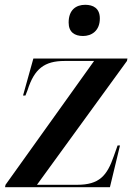

<svg xmlns="http://www.w3.org/2000/svg" viewBox="-20 -780 576 800"><path d="M326 -630C361 -630 396 -651 396 -703C396 -746 368 -760 335 -760C297 -760 266 -739 266 -686C266 -646 291 -630 326 -630ZM1 0H438L480 -174H470L454 -129C426 -48 394 -10 301 -10H134L509 -526L511 -536H119L76 -382H86L95 -405C123 -493 165 -526 249 -526H372L3 -10Z"/></svg>

Font: Noto Serif Display SemiBold
Style: Italic
Weight: 600
Italic angle: -12°
Designer: Monotype Design Team
Foundry: Monotype Imaging Inc.
Version: Version 2.009